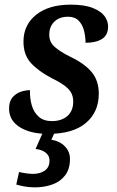

<svg xmlns="http://www.w3.org/2000/svg" viewBox="-20 -566 503 826"><path d="M187 10Q111 10 65 -19Q19 -48 19 -99Q19 -129 33 -146Q47 -163 67.5 -170.5Q88 -178 109 -178Q108 -142 117 -112Q126 -82 147 -63.5Q168 -45 203 -45Q245 -45 270 -67Q295 -89 295 -129Q295 -163 272.5 -185Q250 -207 202 -230Q145 -260 113 -295Q81 -330 81 -387Q81 -459 135.5 -502.5Q190 -546 284 -546Q343 -546 378.5 -532Q414 -518 429.5 -497Q445 -476 445 -452Q445 -415 419 -398.5Q393 -382 348 -382Q348 -408 341.5 -434Q335 -460 318.5 -477Q302 -494 273 -494Q235 -494 213.5 -472.5Q192 -451 192 -418Q191 -386 215 -364.5Q239 -343 286 -320Q346 -291 375.5 -254.5Q405 -218 405 -163Q405 -84 349.5 -37Q294 10 187 10ZM130 240Q107 240 87 236.5Q67 233 50 228L62 174Q96 182 123 182Q152 182 172.5 168Q193 154 193 124Q193 103 175.5 90Q158 77 133 75L170 -9H221L201 35Q237 41 259 63.5Q281 86 281 118Q281 161 260.5 188Q240 215 205.5 227.5Q171 240 130 240Z"/></svg>

Font: Noto Serif SemiCondensed SemiBold
Style: Italic
Weight: 600
Width: 4
Italic angle: -12°
Designer: Monotype Design Team
Foundry: Monotype Imaging Inc.
Version: Version 2.014; ttfautohint (v1.8.4.7-5d5b)